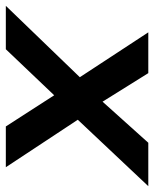

<svg xmlns="http://www.w3.org/2000/svg" viewBox="10 -574 529 659"><g transform="rotate(90 274.5 -244.5)"><path d="M-35 0 210 -254 56 -489H196L294 -332L435 -489H584L356 -247L519 0H379L272 -166L114 0Z"/></g></svg>

Font: Nunito Sans
Style: Bold Italic
Weight: 700
Italic angle: -9°
Designer: Vernon Adams
Foundry: Vernon Adams
Version: Version 3.006; ttfautohint (v1.8.3)